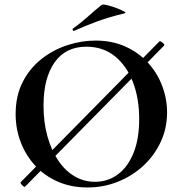

<svg xmlns="http://www.w3.org/2000/svg" viewBox="-20 -815 829 847"><path d="M90 9Q89 11 83.5 7Q78 3 73.5 -3Q69 -9 71 -11L684 -633Q687 -635 697.5 -626.5Q708 -618 704 -614ZM366 12Q294 12 235.5 -13.5Q177 -39 135.5 -84Q94 -129 71.5 -187.5Q49 -246 49 -312Q49 -393 80.5 -454Q112 -515 164 -555.5Q216 -596 278 -616Q340 -636 401 -636Q475 -636 533.5 -609.5Q592 -583 633 -538Q674 -493 695.5 -436Q717 -379 717 -319Q717 -249 689 -189Q661 -129 612.5 -84Q564 -39 500.5 -13.5Q437 12 366 12ZM399 -13Q455 -13 499 -45Q543 -77 568.5 -139Q594 -201 594 -290Q594 -382 566 -454Q538 -526 486 -567.5Q434 -609 361 -609Q270 -609 221 -540Q172 -471 172 -349Q172 -276 189 -214.5Q206 -153 236.5 -107.5Q267 -62 308.5 -37.5Q350 -13 399 -13ZM307 -679Q303 -677 301 -682.5Q299 -688 302 -689Q338 -715 368 -742Q398 -769 428 -793Q432 -797 451.5 -792.5Q471 -788 492.5 -780Q514 -772 526.5 -765Q539 -758 529 -756Q462 -740 410 -721Q358 -702 307 -679Z"/></svg>

Font: Cormorant Light
Style: Bold
Weight: 700
Version: Version 4.000